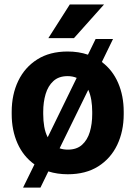

<svg xmlns="http://www.w3.org/2000/svg" viewBox="-20 -768 604 857"><path d="M32.2 -258.8V-269Q32.2 -346.2 61.5 -407Q90.8 -467.8 146.5 -502.9Q202.1 -538.1 281.7 -538.1Q331.1 -538.1 372.6 -523.9L406.7 -593.8H484.4L434.6 -491.2Q482.4 -455.6 507.3 -397.9Q532.2 -340.3 532.2 -269V-258.8Q532.2 -182.1 503.2 -121.3Q474.1 -60.5 418.5 -25.4Q362.8 9.8 282.7 9.8Q235.8 9.8 195.8 -2.9L160.6 69.3H83L133.8 -34.2Q84 -69.8 58.1 -128.2Q32.2 -186.5 32.2 -258.8ZM172.9 -269V-258.8Q172.9 -229 177.5 -202.6Q182.1 -176.3 192.9 -155.3L322.3 -420.4Q304.2 -428.2 281.7 -428.2Q242.2 -428.2 218.3 -406.2Q194.3 -384.3 183.6 -348.1Q172.9 -312 172.9 -269ZM391.6 -269Q391.6 -296.4 387.5 -321.5Q383.3 -346.7 374 -367.2L246.1 -106Q262.7 -100.1 282.7 -100.1Q322.3 -100.1 346.2 -121.6Q370.1 -143.1 380.9 -179Q391.6 -214.8 391.6 -258.8ZM195.8 -597.7 291.5 -748H444.3L310.1 -597.7Z"/></svg>

Font: Vazirmatn RD
Style: Bold
Weight: 700
Designer: Saber Rastikerdar
Foundry: Saber Rastikerdar
Version: Version 32.102